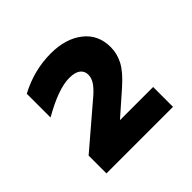

<svg xmlns="http://www.w3.org/2000/svg" viewBox="-117 -873 663 663"><g transform="rotate(-45 214.5 -541.5)"><path d="M51 -414 210 -550Q231 -569 239.5 -583.5Q248 -598 248 -612Q248 -630 234.5 -640.5Q221 -651 193 -651Q140 -651 51 -600V-716Q126 -756 208 -756Q280 -756 325 -721Q370 -686 370 -625Q370 -593 354.5 -563.5Q339 -534 298 -498L214 -424H376V-327H51Z"/></g></svg>

Font: Chess Sans ExtraBold
Style: Regular
Weight: 800
Designer: Wolf Bōese
Foundry: Wolf Bōese
Version: Version 7.223